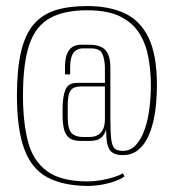

<svg xmlns="http://www.w3.org/2000/svg" viewBox="-20 -545 575 635"><path d="M269 70Q188 69 136.5 41.5Q85 14 60.5 -51.5Q36 -117 36 -229Q36 -316 49.5 -373.5Q63 -431 91 -464Q119 -497 163 -511Q207 -525 268 -525Q341 -525 392.5 -501Q444 -477 471.5 -420Q499 -363 499 -263Q499 -237 496.5 -205.5Q494 -174 487 -143.5Q480 -113 467.5 -88Q455 -63 435 -47.5Q415 -32 386 -32Q355 -32 343 -49Q331 -66 331 -117Q326 -99 314 -89Q302 -79 277 -79H246Q220 -79 207.5 -90Q195 -101 191 -120.5Q187 -140 187 -164V-184Q187 -226 196.5 -248.5Q206 -271 235 -271H327V-323Q326 -352 317.5 -368.5Q309 -385 281 -385H255Q212 -385 212 -324V-299H195V-325Q195 -360 208 -378.5Q221 -397 248 -397H275Q303 -397 318 -388Q333 -379 339 -362Q345 -345 345 -319V-154Q345 -107 348 -84Q351 -61 359.5 -53.5Q368 -46 386 -46Q412 -46 430 -66Q448 -86 459 -118.5Q470 -151 474.5 -188.5Q479 -226 479 -261Q479 -309 471 -354Q463 -399 441 -434.5Q419 -470 377.5 -490.5Q336 -511 268 -511Q192 -511 145 -485Q98 -459 77 -397.5Q56 -336 56 -229Q56 -141 72.5 -77Q89 -13 135.5 21Q182 55 270 55Q291 55 314.5 51Q338 47 358 40.5Q378 34 386 28L392 38Q376 51 340.5 60.5Q305 70 269 70ZM276 -92Q301 -92 314 -107Q327 -122 327 -150V-259H246Q224 -259 214 -246.5Q204 -234 204 -196V-158Q204 -117 217 -104.5Q230 -92 253 -92Z"/></svg>

Font: Smooch Sans Thin
Style: Regular
Weight: 100
Designer: Robert E. Leuschke
Foundry: Robert E. Leuschke
Version: Version 1.010